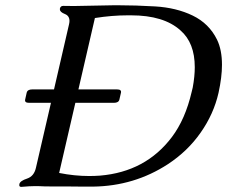

<svg xmlns="http://www.w3.org/2000/svg" viewBox="-20 -710 869 734"><path d="M263.2 -687 416.5 -689.9Q423.3 -689.9 430.2 -689.9Q498.5 -689.9 572.8 -685.5Q654.3 -680.7 716.8 -650.4Q779.3 -620.1 809.6 -558.6Q828.6 -519.5 828.6 -462.4Q828.6 -415 815.4 -355Q796.9 -273.9 747.1 -203.1Q697.8 -132.3 622.1 -82.5Q493.2 1.5 335.4 3.4H296.4Q268.1 3.4 243.7 2.9H186.5Q146 2.9 125 1.5H113.3Q93.8 1.5 62 4.4Q61.5 4.4 61 4.4Q53.7 4.4 53.7 -2.4Q53.7 -4.4 54.2 -6.8Q57.1 -18.6 83.5 -27.3Q109.9 -36.1 117.2 -67.9L174.8 -316.9H91.3Q73.2 -316.9 76.2 -329.6L82 -355.5Q85 -368.2 103 -368.2H186.5L243.7 -616.2Q245.6 -624 245.6 -629.9Q245.6 -649.4 228.5 -656.2Q208.5 -664.1 209 -674.3Q209 -675.8 209 -677.2Q211.4 -687.5 221.7 -687.5Q242.2 -687 263.2 -687ZM206.1 -48.8Q264.6 -37.1 320.8 -37.1Q341.8 -37.1 362.3 -38.6Q536.6 -53.2 636.7 -185.5Q688.5 -253.9 712.9 -359.4L716.8 -375.5Q724.6 -418 724.6 -453.1Q724.6 -546.4 669.9 -593.8Q606.4 -651.4 481 -651.4Q474.6 -651.4 468.3 -651.4Q408.2 -651.4 342.8 -641.1L279.8 -368.2H427.2Q445.3 -368.2 442.4 -355.5L436.5 -329.6Q433.6 -316.9 415.5 -316.9H268.1Z"/></svg>

Font: Caudex
Style: Italic
Weight: 400
Italic angle: -13°
Version: Version 1.04